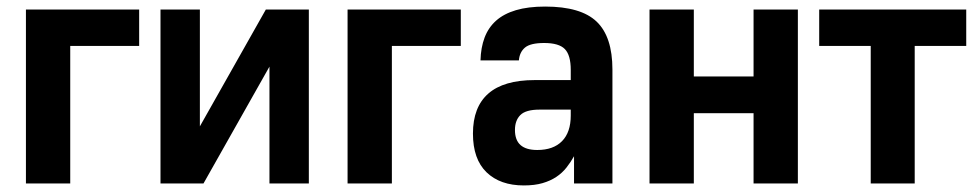

<svg xmlns="http://www.w3.org/2000/svg" viewBox="-20 -559 2970 585"><path d="M59 -530H404V-419H194V0H59Z M469 -530H589V-174L790 -530H921V0H801V-356L600 0H469Z M1039 -530H1384V-419H1174V0H1039Z M1576 6Q1504 6 1462.5 -34Q1421 -74 1421 -152Q1421 -233 1468 -274Q1515 -315 1609 -315H1719V-346Q1719 -391 1701 -409.5Q1683 -428 1638 -428Q1596 -428 1579.5 -414Q1563 -400 1561 -375H1444Q1445 -414 1456.5 -444.5Q1468 -475 1491.5 -496Q1515 -517 1552 -528Q1589 -539 1641 -539Q1750 -539 1798 -493Q1846 -447 1846 -347V0H1729V-83Q1719 -65 1706 -48.5Q1693 -32 1675 -20Q1657 -8 1633 -1Q1609 6 1576 6ZM1617 -102Q1666 -102 1692.5 -129Q1719 -156 1719 -207V-225H1624Q1582 -225 1565.5 -208.5Q1549 -192 1549 -163Q1549 -132 1566 -117Q1583 -102 1617 -102Z M1959 -530H2094V-326H2276V-530H2411V0H2276V-214H2094V0H1959Z M2633 -419H2476V-530H2924V-419H2767V0H2633Z"/></svg>

Font: Golos UI VF
Style: Regular
Weight: 400
Designer: A.Korolkova, Vitaly Kuzmin
Foundry: ParaType Ltd
Version: Version 2.000